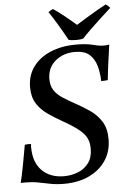

<svg xmlns="http://www.w3.org/2000/svg" viewBox="-61 -952 681 1011"><g transform="rotate(-5 279.5 -447.0)"><path d="M537 -696Q531 -653 524.5 -607Q518 -561 513 -510Q504 -509 495.5 -508.5Q487 -508 478 -508Q477 -551 466.5 -588.5Q456 -626 430 -649.5Q404 -673 353 -673Q292 -673 249.5 -637.5Q207 -602 207 -542Q207 -507 222.5 -483Q238 -459 266.5 -440.5Q295 -422 333 -401Q372 -380 408 -355Q444 -330 467 -293.5Q490 -257 490 -200Q490 -136 458 -88Q426 -40 369 -13Q312 14 237 14Q197 14 164.5 7.5Q132 1 101 -5Q70 -11 34 -11Q27 -11 20.5 -11Q14 -11 9 -10Q19 -52 28.5 -101.5Q38 -151 48 -209Q63 -212 81 -210Q80 -203 80 -199Q80 -195 80 -193Q80 -113 123.5 -69.5Q167 -26 240 -26Q278 -26 313 -39.5Q348 -53 370 -82.5Q392 -112 392 -158Q392 -191 380.5 -214.5Q369 -238 339 -262Q309 -286 252 -318Q215 -339 180.5 -363Q146 -387 124 -421.5Q102 -456 102 -508Q102 -570 135 -615.5Q168 -661 227 -686Q286 -711 362 -711Q417 -711 451 -702Q485 -693 509 -693Q515 -693 523.5 -694Q532 -695 537 -696ZM377 -814Q403 -830 434 -849Q465 -868 493 -884Q521 -900 537 -908Q550 -900 559 -888Q532 -864 502.5 -836.5Q473 -809 446.5 -783.5Q420 -758 403 -739Q389 -735 365 -735Q341 -735 326 -739Q305 -778 279.5 -820.5Q254 -863 233 -894Q245 -903 258 -908Q281 -893 315 -866Q349 -839 377 -814Z"/></g></svg>

Font: Castoro
Style: Italic
Weight: 400
Italic angle: -11°
Designer: John Hudson with Paul Hanslow, assisted by Kaja Sojewska.
Foundry: Tiro Typeworks Ltd.
Version: Version 2.04